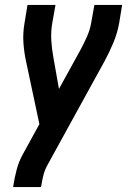

<svg xmlns="http://www.w3.org/2000/svg" viewBox="-20 -550 540 775"><path d="M33 205 34 198Q39 166 47.5 134Q56 102 72 73L139 -49L85 -303Q77 -340 74.5 -378.5Q72 -417 79 -457L91 -530H204L191 -457Q185 -422 187 -388Q189 -354 195 -321L218 -191L305 -349Q319 -375 331 -402Q343 -429 348 -457L361 -530H473L461 -457Q454 -417 438 -378.5Q422 -340 402 -303L170 119Q160 138 155 158Q150 178 147 198L145 205Z"/></svg>

Font: iosevka_custom_sans_ss08
Style: Bold Italic
Weight: 700
Italic angle: -10°
Designer: Belleve Invis
Foundry: Belleve Invis
Version: Version 10.3.0; ttfautohint (v1.8.3)